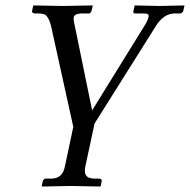

<svg xmlns="http://www.w3.org/2000/svg" viewBox="-20 -451 693 701"><path d="M216.8 157.2 247.6 12.2 166 -357.9Q158.2 -387.2 145.5 -397Q137.2 -401.9 117.2 -401.9H105.5Q97.7 -403.8 96.7 -409.2L101.1 -429.2L102.5 -431.2Q103 -431.2 208 -429.2Q208 -429.2 317.4 -431.2L318.4 -429.2L314 -410.2Q311 -403.3 306.6 -401.9H277.3Q252.9 -400.9 249.5 -389.2Q247.6 -377.4 252.4 -359.9L316.4 -47.9L509.3 -359.9Q519 -375.5 522.5 -389.2Q524.9 -400.4 512.2 -401.4Q506.8 -401.9 500.5 -401.9H471.2Q466.3 -403.3 466.8 -409.2L471.2 -429.2L472.7 -431.2Q473.1 -431.2 564 -429.2L652.8 -431.2L653.3 -429.2L648.9 -410.2Q645.5 -402.8 638.2 -401.9H616.2Q577.6 -400.4 550.3 -357.9L325.2 0L291.5 157.2Q283.2 196.8 314.9 200.2Q320.3 200.7 325.2 201.2H344.2Q351.6 203.1 351.6 209L347.7 228L345.2 230Q344.2 230 237.3 228L134.3 230L132.3 228L136.7 209Q139.6 202.1 145.5 201.2H165.5Q204.1 201.2 214.4 166.5Q215.8 161.6 216.8 157.2Z"/></svg>

Font: Linux Biolinum Capitals O
Style: Italic Samll Caps
Weight: 400
Italic angle: -12°
Designer: Philipp H. Poll
Foundry: Philipp H. Poll
Version: Version 0.6.2